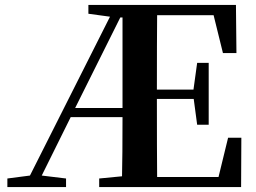

<svg xmlns="http://www.w3.org/2000/svg" viewBox="-20 -762 1044 782"><path d="M10 0V-35L102 -47L428 -694L340 -706V-742H941L943 -546H888L850 -700H620Q619 -602 619 -397H768L783 -506H830V-254H783L769 -359H619Q619 -143 620 -41H870L909 -201H963L962 0H384V-35L477 -44Q479 -125 479 -285H268L150 -47L249 -35V0ZM286 -322H479V-691H470Z"/></svg>

Font: GenRyuMin TW B
Style: Regular
Weight: 700
Version: Version 1.501;PS 1;hotconv 16.6.51;makeotf.lib2.5.65220